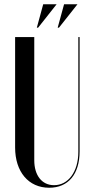

<svg xmlns="http://www.w3.org/2000/svg" viewBox="-20 -873 437 902"><path d="M257 -743 344 -853H281L251 -743ZM159 -743 246 -853H183L153 -743ZM51 -699V-180C51 -66 114 9 211 9C301 9 354 -55 354 -162V-699H348V-160C348 -65 300 -3 234 -3C176 -3 141 -50 141 -120V-699Z"/></svg>

Font: Moniqa SemBd Display
Style: Regular
Weight: 600
Designer: Rajesh Rajput
Foundry: Rajesh Rajput
Version: Version 1.000